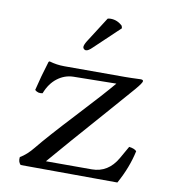

<svg xmlns="http://www.w3.org/2000/svg" viewBox="-82 -804 804 879"><g transform="rotate(10 320.0 -364.5)"><path d="M348 -729Q354 -731 362 -731Q393 -731 417 -708L420 -697L305 -588Q286 -569 275 -569Q270 -569 265.5 -573Q261 -577 261 -582Q261 -592 272 -610ZM121 -490Q155 -480 190 -480H473Q486 -480 502.5 -480.5Q519 -481 531.5 -481.5Q544 -482 545 -482Q557 -482 557 -475Q557 -467 529 -434Q488 -386 416 -304.5Q344 -223 280 -149.5Q216 -76 183 -37H396Q472 -37 514 -110L547 -168Q572 -165 582 -154Q565 -75 522 2Q199 0 72 0Q59 -13 62 -35Q93 -53 122 -89Q168 -146 281 -267.5Q394 -389 439 -443L239 -440Q199 -439 165.5 -413.5Q132 -388 114 -341Q93 -336 78 -350Q94 -417 115 -484Q115 -486 117 -488Q119 -490 121 -490Z"/></g></svg>

Font: Libertinus Mono
Style: Regular
Weight: 400
Designer: Philipp H. Poll
Foundry: Khaled Hosny
Version: Version 6.7